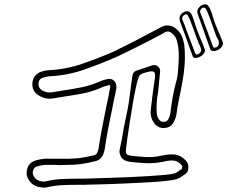

<svg xmlns="http://www.w3.org/2000/svg" viewBox="-20 -890 1040 878"><path d="M999 -697Q1002 -690 996 -679.5Q990 -669 979 -663Q966 -656 955.5 -656.5Q945 -657 942 -664Q939 -672 930.5 -696Q922 -720 912 -748Q902 -776 894 -798.5Q886 -821 884 -826Q882 -833 882.5 -840.5Q883 -848 891 -857Q900 -867 911.5 -869.5Q923 -872 930 -866Q938 -856 942 -847Q949 -829 954.5 -810.5Q960 -792 967 -774Q975 -755 983 -736Q991 -717 999 -697ZM979 -683Q981 -688 981 -693Q981 -698 980 -702Q979 -707 976 -711.5Q973 -716 971 -720Q968 -726 962 -744Q956 -762 948 -784Q940 -806 933 -824.5Q926 -843 921 -850Q917 -856 909 -855Q904 -854 901 -850Q898 -846 896 -843Q895 -840 895 -837Q895 -834 896 -831Q901 -820 905.5 -808.5Q910 -797 914 -785Q914 -785 919 -771.5Q924 -758 931 -739.5Q938 -721 944 -704Q950 -687 953 -679Q954 -677 956 -674Q958 -671 962 -672Q974 -674 979 -683ZM885 -743Q892 -724 900.5 -705Q909 -686 916 -666Q920 -659 914 -648.5Q908 -638 897 -632Q884 -625 873.5 -625Q863 -625 861 -633Q858 -641 849.5 -665Q841 -689 831 -717Q821 -745 812.5 -767Q804 -789 802 -795Q801 -802 801 -809.5Q801 -817 809 -826Q818 -835 829.5 -838Q841 -841 848 -834Q856 -827 860 -816Q867 -797 872.5 -779Q878 -761 885 -743ZM897 -652Q902 -661 898 -670Q897 -675 894.5 -680Q892 -685 890 -689Q887 -695 880.5 -713Q874 -731 866 -753Q858 -775 851 -793.5Q844 -812 839 -819Q837 -826 827 -824Q823 -823 819.5 -819Q816 -815 814 -812Q813 -809 813 -806Q813 -803 814 -800Q819 -789 823.5 -777.5Q828 -766 832 -754Q832 -754 837 -740.5Q842 -727 849 -708.5Q856 -690 862.5 -673Q869 -656 872 -648Q873 -646 875 -643Q877 -640 881 -641Q886 -642 891 -645.5Q896 -649 897 -652ZM832 -153Q844 -139 841 -119Q840 -103 827 -94L824 -92Q816 -86 806 -79.5Q796 -73 785 -70Q770 -66 737 -62.5Q704 -59 661.5 -56.5Q619 -54 574.5 -52Q530 -50 491 -48.5Q452 -47 426.5 -46.5Q401 -46 397 -46Q383 -45 368.5 -45Q354 -45 340 -45Q305 -45 268.5 -43.5Q232 -42 197 -34Q193 -33 188.5 -32.5Q184 -32 179 -32Q174 -32 171 -33Q127 -36 108 -74Q96 -96 106 -123Q115 -146 137 -154Q155 -161 183 -164Q191 -165 199 -164.5Q207 -164 214 -164H289Q300 -164 314 -165Q328 -166 342 -167Q356 -169 373 -172Q390 -175 410 -180Q424 -183 428 -201Q431 -207 431 -213Q438 -261 447.5 -308.5Q457 -356 466 -402Q470 -419 473.5 -436.5Q477 -454 480 -470L481 -476L484 -491Q485 -498 482 -500Q481 -501 477 -501L469 -498Q462 -496 456 -494.5Q450 -493 445 -490Q402 -471 358.5 -462.5Q315 -454 271 -448Q259 -446 247 -444Q235 -442 223 -440Q190 -434 158 -453Q126 -472 128 -508Q130 -545 163 -560Q184 -568 203 -569Q283 -573 358 -599Q433 -625 502 -655Q507 -657 512 -660Q517 -663 521 -665Q528 -668 534.5 -671.5Q541 -675 548 -678Q550 -679 568 -688Q586 -697 611 -710Q636 -723 660 -736Q684 -749 700.5 -757.5Q717 -766 717 -766L721 -768Q735 -775 749.5 -773.5Q764 -772 773 -767Q804 -749 815 -715Q823 -691 824 -670Q827 -630 824 -591Q821 -552 814 -515L812 -504Q806 -470 798.5 -436.5Q791 -403 787 -368Q784 -349 773 -329Q761 -307 734 -305Q706 -302 688 -323Q673 -341 670 -363Q669 -365 669 -369Q668 -377 671 -401.5Q674 -426 677.5 -454.5Q681 -483 684.5 -506.5Q688 -530 689 -536Q691 -556 683.5 -561.5Q676 -567 651 -560Q643 -558 630.5 -553.5Q618 -549 613 -534Q608 -521 601 -488.5Q594 -456 587 -414.5Q580 -373 573.5 -331.5Q567 -290 562.5 -258.5Q558 -227 557 -215L556 -206Q554 -192 558 -187Q563 -180 579 -178Q610 -174 645.5 -172Q681 -170 718 -178Q728 -180 739.5 -182Q751 -184 763 -184Q804 -186 832 -153ZM810 -116Q813 -119 813 -123Q815 -132 810 -135Q792 -157 764 -156Q754 -156 743.5 -154Q733 -152 724 -150Q684 -142 645.5 -144Q607 -146 575 -150Q547 -153 535 -170Q530 -178 527.5 -188Q525 -198 528 -210L530 -219Q537 -248 541.5 -278.5Q546 -309 553 -339Q556 -353 558.5 -366Q561 -379 564 -392Q566 -401 569 -421.5Q572 -442 575 -466Q578 -490 581 -512Q584 -534 586 -546Q589 -562 604 -567L676 -591Q691 -596 702.5 -586Q714 -576 712 -561L703 -470Q693 -416 697 -372Q698 -354 710 -340Q719 -331 731 -333Q742 -333 749 -343Q757 -358 759 -371Q763 -406 769 -441.5Q775 -477 784 -510L787 -521Q791 -535 792.5 -549.5Q794 -564 795 -578V-581Q797 -602 797.5 -624Q798 -646 796 -668Q795 -677 793 -687Q791 -697 788 -707Q781 -729 759 -743Q750 -748 736 -744Q736 -743 735 -743Q734 -742 717 -732.5Q700 -723 674.5 -710Q649 -697 623.5 -684Q598 -671 579.5 -662Q561 -653 559 -652Q552 -649 546 -646Q540 -643 534 -640Q523 -634 513 -630Q443 -599 366 -572Q289 -545 204 -541Q197 -540 189.5 -538.5Q182 -537 174 -534Q156 -527 156 -507Q155 -488 172 -477Q194 -464 218 -468Q230 -470 242.5 -472Q255 -474 267 -476Q309 -482 351.5 -490.5Q394 -499 433 -516Q441 -519 448 -522Q455 -525 462 -526L470 -528Q488 -533 501 -521Q515 -508 512 -486Q511 -482 510.5 -478.5Q510 -475 509 -470L508 -465Q504 -448 500.5 -431Q497 -414 494 -397Q484 -351 475 -303.5Q466 -256 459 -209Q458 -205 457.5 -201.5Q457 -198 455 -193Q446 -161 417 -153Q395 -148 378 -144.5Q361 -141 345 -139Q329 -137 315 -136.5Q301 -136 290 -136L255 -135L227 -136H185Q174 -135 164.5 -133Q155 -131 147 -128Q137 -125 132 -113Q127 -98 133 -87Q145 -63 174 -60Q179 -60 183 -60Q187 -60 191 -61Q229 -70 266 -71.5Q303 -73 340 -73Q354 -73 368 -73Q382 -73 396 -74Q400 -74 425.5 -75Q451 -76 489.5 -77Q528 -78 572 -80Q616 -82 657.5 -84.5Q699 -87 731.5 -90Q764 -93 778 -97Q786 -99 793 -105Q800 -111 808 -115Z"/></svg>

Font: Shizuru
Style: Regular
Weight: 400
Version: Version 1.000